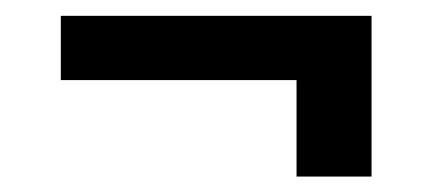

<svg xmlns="http://www.w3.org/2000/svg" viewBox="-20 -403 551 245"><path d="M454.1 -177.7H358.4V-300.8H57.6V-382.8H454.1Z"/></svg>

Font: Pretendard
Style: Regular
Weight: 400
Designer: Base glyphs from Inter by Rasmus Andersson; Hangeul glyphs from Noto Sans CJK(Source Han Sans) by Jang Soo-young and Kan
Foundry: Kil Hyung-jin
Version: Version 1.309